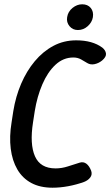

<svg xmlns="http://www.w3.org/2000/svg" viewBox="-20 -865 514 895"><path d="M225 10Q167 10 126 -12Q85 -34 61 -75Q37 -116 30 -172Q23 -228 34 -295L42 -347Q53 -415 78.5 -474.5Q104 -534 142 -579.5Q180 -625 228.5 -651Q277 -677 335 -677Q411 -677 457 -643Q472 -631 474 -615.5Q476 -600 456 -583Q440 -570 421 -566Q402 -562 387 -571Q374 -579 358 -588Q342 -597 322 -597Q275 -597 238.5 -563Q202 -529 177.5 -472Q153 -415 142 -347L134 -295Q118 -193 143 -136.5Q168 -80 239 -80Q268 -80 297 -89.5Q326 -99 352 -107Q369 -112 382.5 -102Q396 -92 405 -69Q411 -51 400.5 -37.5Q390 -24 372 -17Q336 -4 298 3Q260 10 225 10ZM293 -785Q297 -811 318 -828Q339 -845 363 -845Q389 -845 403 -828Q417 -811 413 -785Q409 -761 389 -743Q369 -725 343 -725Q319 -725 304 -743Q289 -761 293 -785Z"/></svg>

Font: Winky Sans
Style: Italic
Weight: 400
Italic angle: -8.97852°
Designer: Simon Atzbach
Foundry: typofactur
Version: Version 1.205